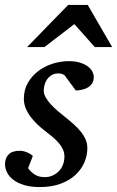

<svg xmlns="http://www.w3.org/2000/svg" viewBox="-28 -740 471 772"><path d="M349.1 -431.2Q349.1 -413.6 341.3 -403.1Q333.5 -392.6 322.3 -386.7Q311 -380.9 298.6 -378.7Q286.1 -376.5 276.9 -376L231.9 -437Q229 -439.5 222.7 -442.1Q216.3 -444.8 207 -444.8Q190.4 -444.8 179.2 -437.7Q168 -430.7 160.9 -420.2Q153.8 -409.7 150.9 -397.7Q147.9 -385.7 147.9 -376Q147.9 -362.3 155.8 -348.4Q163.6 -334.5 176.3 -320.6Q189 -306.6 204.8 -293.2Q220.7 -279.8 236.8 -267.1Q253.4 -253.9 268.8 -240Q284.2 -226.1 296.4 -211.2Q308.6 -196.3 315.9 -179.7Q323.2 -163.1 323.2 -145Q323.2 -114.3 310.8 -85.9Q298.3 -57.6 274.2 -35.6Q250 -13.7 214.1 -0.7Q178.2 12.2 131.8 12.2Q95.7 12.2 69.3 4.2Q43 -3.9 25.9 -16.8Q8.8 -29.8 0.5 -46.4Q-7.8 -63 -7.8 -80.1Q-7.8 -104 6.6 -118.9Q21 -133.8 51.8 -133.8Q61 -133.8 69.3 -131.3Q77.6 -128.9 84.5 -125.7Q91.3 -122.6 96.4 -118.9Q101.6 -115.2 104 -112.8L85 -64Q95.7 -48.8 111.6 -38.3Q127.4 -27.8 152.8 -27.8Q168 -27.8 182.1 -33.7Q196.3 -39.6 207.3 -50.3Q218.3 -61 224.6 -76.4Q231 -91.8 231 -110.8Q231 -126 224.9 -139.4Q218.8 -152.8 207.8 -165.5Q196.8 -178.2 181.9 -190.7Q167 -203.1 148.9 -216.8Q133.3 -229 118.9 -243.2Q104.5 -257.3 93 -273.2Q81.5 -289.1 74.7 -306.6Q67.9 -324.2 67.9 -342.8Q67.9 -379.4 84.5 -407.7Q101.1 -436 127.2 -455.3Q153.3 -474.6 185.3 -484.4Q217.3 -494.1 248 -494.1Q276.4 -494.1 295.7 -487.5Q314.9 -481 326.9 -471.4Q338.9 -461.9 344 -450.9Q349.1 -439.9 349.1 -431.2ZM353 -550.8 271 -643.1 150.9 -550.8H81.1L246.1 -720.2H324.7L422.9 -550.8Z"/></svg>

Font: Charis SIL Phon
Style: Italic
Weight: 400
Italic angle: -11°
Foundry: SIL International
Version: Version 5.000